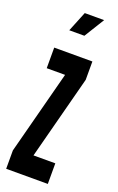

<svg xmlns="http://www.w3.org/2000/svg" viewBox="-146 -766 495 806"><g transform="rotate(20 102.0 -363.5)"><path d="M-2 0H184V-92H86.5L184 -465V-547H13.5V-455H95.5L-2 -82ZM48 -637H115.5L171 -727H84.5Z"/></g></svg>

Font: League Gothic SemiCondensed
Style: Regular
Weight: 400
Width: 4
Designer: The League of Moveable Type
Version: Version 1.600; ttfautohint (v1.8.3)